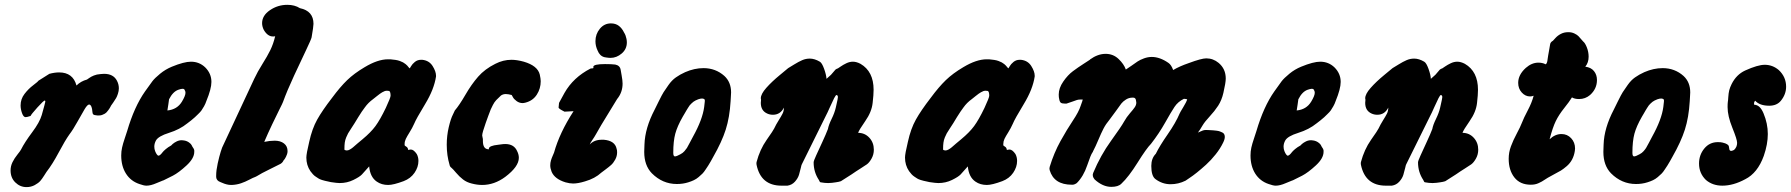

<svg xmlns="http://www.w3.org/2000/svg" viewBox="-20 -762 7351 788"><path d="M88.9 5.9Q62.5 5.9 43 -13.2Q23.4 -32.2 23.4 -62.5Q23.4 -80.1 31.2 -96.2Q39.1 -112.3 51.3 -127.4Q63.5 -142.6 66.4 -148.4Q81.1 -177.7 111.8 -218.8Q142.6 -259.8 151.4 -290Q166 -341.8 166 -344.7Q166 -348.6 164.1 -349.6Q159.2 -349.6 133.3 -320.8Q107.4 -292 105.5 -286.1Q90.8 -281.2 85 -281.2Q76.2 -281.2 70.3 -297.9Q64.5 -314.5 64.5 -329.1Q64.5 -355.5 80.6 -376.5Q96.7 -397.5 116.2 -412.1Q135.7 -426.8 137.7 -430.7L182.6 -459Q204.1 -464.8 222.7 -464.8Q279.3 -464.8 293.9 -411.1Q311.5 -428.7 336.9 -435.5Q338.9 -436.5 346.2 -441.9Q353.5 -447.3 365.2 -452.1Q377 -457 392.6 -458Q394.5 -458 399.4 -458.5Q404.3 -459 407.2 -459Q445.3 -459 460 -430.7Q467.8 -416 467.8 -399.4Q467.8 -388.7 463.9 -377Q460 -365.2 456.5 -359.4Q453.1 -353.5 444.8 -341.3Q436.5 -329.1 435.5 -328.1L433.6 -324.2Q431.6 -320.3 429.7 -317.4Q427.7 -314.5 424.3 -309.6Q420.9 -304.7 417.5 -301.3Q414.1 -297.9 409.2 -294.9Q404.3 -292 398.4 -290Q392.6 -288.1 385.7 -288.1H379.9Q366.2 -289.1 362.8 -292.5Q359.4 -295.9 358.9 -305.7Q358.4 -315.4 355.5 -323.2Q351.6 -333 345.7 -333Q338.9 -333 327.6 -314.5Q316.4 -295.9 298.3 -263.2Q280.3 -230.5 264.6 -210Q247.1 -185.5 221.2 -136.7Q195.3 -87.9 170.9 -56.6Q168.9 -53.7 160.6 -40.5Q152.3 -27.3 145 -19Q137.7 -10.7 122.6 -2.4Q107.4 5.9 88.9 5.9Z M667 -308.6Q707 -312.5 726.6 -344.7Q741.2 -369.1 741.2 -380.9Q741.2 -388.7 736.3 -395.5Q731.4 -400.4 711.9 -393.6Q689.5 -385.7 673.8 -354.5Q672.9 -348.6 670.9 -333.5Q668.9 -318.4 667 -308.6ZM629.9 -123Q633.8 -123 638.2 -127Q642.6 -130.9 646.5 -136.2Q650.4 -141.6 660.2 -149.9Q669.9 -158.2 682.6 -165L688.5 -170.9Q695.3 -176.8 705.1 -181.6Q714.8 -186.5 726.6 -186.5Q727.5 -186.5 730.5 -186Q733.4 -185.5 735.4 -185.5Q747.1 -183.6 755.9 -177.2Q764.6 -170.9 766.6 -166L769.5 -160.2Q776.4 -151.4 777.3 -144.5V-138.7Q777.3 -112.3 745.6 -83Q713.9 -53.7 689.5 -41Q665 -28.3 650.4 -21.5H649.4Q645.5 -20.5 622.1 -10.3Q598.6 0 581.1 0Q570.3 0 551.8 -6.8Q516.6 -18.6 497.1 -49.3Q477.5 -80.1 477.5 -124Q477.5 -140.6 481 -156.2Q484.4 -171.9 492.2 -194.8Q500 -217.8 502 -224.6Q531.2 -324.2 575.2 -386.7Q595.7 -416 605.5 -428.7Q615.2 -441.4 637.2 -459.5Q659.2 -477.5 685.5 -488.3Q735.4 -508.8 763.7 -508.8Q797.9 -508.8 822.3 -485.4Q847.7 -460 847.7 -425.8Q847.7 -397.5 827.1 -347.7Q823.2 -335.9 817.4 -325.7Q811.5 -315.4 807.1 -309.1Q802.7 -302.7 793 -293.5Q783.2 -284.2 779.8 -280.8Q776.4 -277.3 764.2 -267.6Q752 -257.8 749 -255.9Q717.8 -230.5 673.8 -216.8Q629.9 -203.1 620.1 -185.5Q613.3 -172.9 613.3 -160.2Q613.3 -150.4 616.7 -141.6Q620.1 -132.8 624 -127.9Q627.9 -123 629.9 -123Z M1107.4 -184.6Q1130.9 -184.6 1145.5 -173.3Q1160.2 -162.1 1160.2 -141.6Q1160.2 -135.7 1158.2 -129.4Q1156.2 -123 1153.8 -118.7Q1151.4 -114.3 1149.4 -110.8Q1147.5 -107.4 1145.5 -105.5L1143.6 -103.5Q1140.6 -95.7 1131.8 -89.8Q1117.2 -82 1085 -66.4Q1052.7 -50.8 1034.2 -39.1L1028.3 -36.1Q1019.5 -33.2 1002.9 -24.4Q986.3 -15.6 969.2 -9.8Q952.1 -3.9 931.6 -2.9H928.7Q918.9 -2.9 909.7 -5.4Q900.4 -7.8 893.1 -11.2Q885.7 -14.6 884.8 -14.6Q868.2 -20.5 867.2 -35.2V-42Q867.2 -62.5 873.5 -91.3Q879.9 -120.1 885.7 -138.7L891.6 -156.2L1023.4 -438.5Q1037.1 -467.8 1057.1 -499.5Q1077.1 -531.2 1089.4 -556.2Q1101.6 -581.1 1109.4 -613.3Q1107.4 -612.3 1100.6 -612.3Q1078.1 -612.3 1062.5 -639.6Q1055.7 -653.3 1055.7 -667Q1055.7 -698.2 1087.9 -720.2Q1120.1 -742.2 1159.2 -742.2Q1189.5 -742.2 1210.9 -728.5Q1266.6 -716.8 1266.6 -664.1Q1266.6 -653.3 1258.8 -608.4Q1256.8 -599.6 1236.3 -556.6Q1215.8 -513.7 1187 -451.7Q1158.2 -389.6 1141.6 -343.8Q1139.6 -337.9 1127.4 -314Q1115.2 -290 1097.2 -252Q1079.1 -213.9 1064.5 -179.7Q1086.9 -184.6 1107.4 -184.6Z M1655.3 -146.5Q1656.2 -146.5 1659.7 -147.5Q1663.1 -148.4 1666 -148.4Q1677.7 -148.4 1690.4 -129.9Q1697.3 -117.2 1697.3 -101.6Q1697.3 -76.2 1681.2 -52.7Q1665 -29.3 1636.7 -18.6Q1594.7 -2.9 1573.2 -2.9Q1545.9 -2.9 1526.4 -16.6Q1499 -35.2 1495.1 -79.1Q1474.6 -55.7 1465.3 -45.9Q1456.1 -36.1 1430.2 -23.4Q1404.3 -10.7 1374 -10.7Q1363.3 -10.7 1337.9 -14.6Q1336.9 -14.6 1326.7 -17.1Q1316.4 -19.5 1313.5 -20Q1310.5 -20.5 1301.3 -23.4Q1292 -26.4 1287.6 -29.3Q1283.2 -32.2 1276.4 -36.6Q1269.5 -41 1264.2 -46.9Q1258.8 -52.7 1253.9 -59.6Q1237.3 -84 1237.3 -115.2Q1237.3 -130.9 1249 -179.7Q1260.7 -233.4 1281.7 -271Q1302.7 -308.6 1342.8 -360.4Q1376 -405.3 1404.8 -433.1Q1433.6 -460.9 1476.6 -486.3Q1530.3 -518.6 1572.3 -518.6H1582Q1593.8 -517.6 1603.5 -516.1Q1613.3 -514.6 1621.1 -511.7Q1628.9 -508.8 1634.3 -505.9Q1639.6 -502.9 1644.5 -499Q1649.4 -495.1 1651.4 -492.7Q1653.3 -490.2 1656.7 -486.3Q1660.2 -482.4 1661.1 -481.4Q1662.1 -481.4 1667 -490.2Q1671.9 -499 1682.6 -507.8Q1693.4 -516.6 1708 -516.6H1712.9Q1741.2 -513.7 1755.4 -491.2Q1769.5 -468.8 1769.5 -451.2V-448.2Q1761.7 -395.5 1724.6 -334.5Q1687.5 -273.4 1679.7 -253.9Q1671.9 -236.3 1661.1 -219.2Q1650.4 -202.1 1645.5 -191.9Q1640.6 -181.6 1640.6 -170.9V-166Q1640.6 -164.1 1647.5 -160.2Q1654.3 -156.2 1655.3 -146.5ZM1394.5 -146.5Q1400.4 -144.5 1403.3 -144.5Q1409.2 -144.5 1416 -148.4Q1422.9 -152.3 1428.7 -157.2Q1434.6 -162.1 1446.8 -172.9Q1459 -183.6 1467.8 -190.4Q1502 -218.8 1521 -244.6Q1540 -270.5 1563.5 -319.3Q1583 -361.3 1583 -369.1Q1583 -385.7 1577.1 -388.7Q1574.2 -389.6 1568.4 -389.6Q1563.5 -389.6 1559.1 -388.2Q1554.7 -386.7 1548.8 -383.3Q1543 -379.9 1539.1 -377Q1535.2 -374 1526.4 -367.2Q1517.6 -360.4 1511.7 -355.5Q1501 -347.7 1492.7 -339.4Q1484.4 -331.1 1477.1 -320.8Q1469.7 -310.5 1464.8 -303.7Q1460 -296.9 1450.7 -281.7Q1441.4 -266.6 1435.5 -256.8Q1430.7 -249 1421.4 -234.9Q1412.1 -220.7 1408.7 -214.8Q1405.3 -209 1400.9 -198.2Q1396.5 -187.5 1395 -176.8Q1393.6 -166 1393.6 -151.4Q1393.6 -146.5 1394.5 -146.5Z M1961.9 -188.5V-183.6Q1961.9 -149.4 1985.4 -149.4H1987.3Q1987.3 -150.4 1986.8 -150.4Q1986.3 -150.4 1986.3 -151.4Q1986.3 -164.1 2025.4 -168Q2026.4 -168 2036.1 -169.4Q2045.9 -170.9 2053.7 -170.9Q2089.8 -170.9 2102.5 -141.6Q2109.4 -127.9 2109.4 -114.3Q2109.4 -78.1 2053.7 -36.1Q2008.8 -2.9 1959 -2.9Q1938.5 -2.9 1916 -8.8Q1895.5 -13.7 1880.4 -25.4Q1865.2 -37.1 1852.1 -52.7Q1838.9 -68.4 1833 -73.2Q1826.2 -78.1 1825.2 -85Q1813.5 -124 1813.5 -168Q1813.5 -205.1 1821.8 -240.2Q1830.1 -275.4 1838.9 -292L1846.7 -308.6Q1865.2 -330.1 1890.1 -373Q1915 -416 1942.4 -447.3Q1969.7 -478.5 2012.7 -500Q2044.9 -516.6 2079.1 -516.6Q2101.6 -516.6 2129.9 -508.8Q2186.5 -492.2 2195.3 -456.1Q2199.2 -438.5 2199.2 -428.7Q2199.2 -398.4 2183.1 -373.5Q2167 -348.6 2136.7 -340.8Q2128.9 -338.9 2125 -338.9Q2111.3 -338.9 2100.1 -347.2Q2088.9 -355.5 2085 -363.3L2080.1 -372.1Q2065.4 -376 2055.7 -376Q2044.9 -376 2036.1 -370.1Q2024.4 -359.4 2016.6 -351.1Q2008.8 -342.8 2002.9 -331.1Q1997.1 -319.3 1994.1 -313Q1991.2 -306.6 1984.4 -287.6Q1977.5 -268.6 1973.6 -257.8Q1959 -216.8 1959 -206.1Q1959 -203.1 1960.4 -198.2Q1961.9 -193.4 1961.9 -188.5Z M2552.7 -587.9Q2552.7 -560.5 2531.7 -542.5Q2510.7 -524.4 2485.4 -524.4Q2481.4 -524.4 2477.5 -524.9Q2473.6 -525.4 2469.2 -525.9Q2464.8 -526.4 2460.9 -527.3Q2441.4 -532.2 2432.6 -554.7Q2423.8 -573.2 2423.8 -592.8Q2423.8 -622.1 2441.9 -644Q2460 -666 2487.3 -666Q2506.8 -666 2520 -655.8Q2533.2 -645.5 2541 -628.9Q2544.9 -623 2547.4 -616.2Q2549.8 -609.4 2551.3 -602.1Q2552.7 -594.7 2552.7 -587.9ZM2296.9 -380.9Q2333 -444.3 2403.3 -480.5Q2405.3 -481.4 2411.1 -481.4Q2416 -482.4 2416 -483.4Q2415 -484.4 2415 -487.3Q2415 -499 2462.9 -499Q2489.3 -499 2504.9 -497.1Q2524.4 -493.2 2527.3 -475.6Q2527.3 -474.6 2531.2 -453.1Q2535.2 -431.6 2535.2 -418.9Q2535.2 -382.8 2512.7 -355.5Q2504.9 -341.8 2475.1 -293.9Q2445.3 -246.1 2425.8 -210.9Q2419.9 -200.2 2411.1 -187.5Q2402.3 -174.8 2400.4 -168.9Q2418 -188.5 2450.2 -188.5H2458Q2503.9 -184.6 2510.7 -151.4Q2512.7 -146.5 2512.7 -136.7Q2512.7 -121.1 2504.9 -106.9Q2497.1 -92.8 2488.3 -85Q2479.5 -77.1 2465.8 -66.9Q2452.1 -56.6 2448.2 -53.7Q2421.9 -29.3 2380.9 -17.6Q2352.5 -8.8 2332 -8.8Q2318.4 -8.8 2300.8 -13.7Q2256.8 -27.3 2244.1 -56.6Q2238.3 -71.3 2238.3 -83Q2238.3 -93.8 2241.2 -103.5Q2244.1 -113.3 2248.5 -123Q2252.9 -132.8 2253.9 -135.7Q2276.4 -216.8 2334 -305.7L2296.9 -303.7Q2273.4 -315.4 2272.5 -320.3Q2272.5 -322.3 2274.4 -339.8Z M2655.3 -50.8Q2624 -83 2624 -138.7Q2624 -144.5 2624.5 -154.3Q2625 -164.1 2625 -168.9Q2627 -236.3 2667 -312.5Q2669.9 -318.4 2683.6 -346.2Q2697.3 -374 2703.6 -383.8Q2710 -393.6 2723.6 -413.1Q2737.3 -432.6 2753.9 -444.3Q2770.5 -456.1 2792 -465.8Q2830.1 -482.4 2867.2 -482.4Q2917 -482.4 2953.1 -450.2Q2980.5 -424.8 2980.5 -382.8Q2980.5 -376 2979.5 -363.8Q2978.5 -351.6 2978.5 -346.7Q2974.6 -280.3 2958.5 -230Q2942.4 -179.7 2907.2 -118.2Q2904.3 -113.3 2897.5 -100.6Q2890.6 -87.9 2886.7 -82.5Q2882.8 -77.1 2876 -66.4Q2869.1 -55.7 2862.8 -49.3Q2856.4 -43 2847.2 -35.2Q2837.9 -27.3 2827.6 -22.5Q2817.4 -17.6 2804.7 -13.7Q2783.2 -6.8 2757.8 -6.8Q2699.2 -6.8 2655.3 -50.8ZM2782.2 -283.2Q2759.8 -244.1 2751.5 -213.4Q2743.2 -182.6 2743.2 -134.8Q2743.2 -120.1 2750 -120.1Q2756.8 -120.1 2772.5 -128.9Q2782.2 -133.8 2789.1 -141.6Q2795.9 -149.4 2799.3 -154.8Q2802.7 -160.2 2811 -176.3Q2819.3 -192.4 2824.2 -201.2Q2863.3 -271.5 2870.1 -323.2Q2874 -351.6 2872.1 -353.5Q2865.2 -361.3 2845.7 -354.5Q2839.8 -352.5 2834.5 -349.6Q2829.1 -346.7 2825.7 -344.2Q2822.3 -341.8 2817.4 -336.9Q2812.5 -332 2810.5 -329.6Q2808.6 -327.1 2803.7 -319.3Q2798.8 -311.5 2797.4 -309.1Q2795.9 -306.6 2790 -296.4Q2784.2 -286.1 2782.2 -283.2Z M3369.1 -286.1 3270.5 -86.9Q3269.5 -85.9 3266.6 -72.8Q3263.7 -59.6 3259.3 -44.9Q3254.9 -30.3 3242.7 -16.6Q3230.5 -2.9 3211.9 0H3187.5Q3102.5 0 3085 -85.9Q3084 -91.8 3085 -96.7Q3098.6 -148.4 3126.5 -188Q3154.3 -227.5 3157.2 -234.4Q3165 -251 3175.8 -268.1Q3186.5 -285.2 3191.9 -295.9Q3197.3 -306.6 3197.3 -320.3Q3182.6 -291 3152.3 -291Q3139.6 -291 3128.9 -295.9Q3102.5 -307.6 3102.5 -339.8L3103.5 -352.5Q3103.5 -353.5 3103 -355.5Q3102.5 -357.4 3102.5 -358.4Q3102.5 -376 3125 -401.4Q3147.5 -426.8 3180.7 -454.1Q3213.9 -481.4 3214.8 -482.4Q3221.7 -486.3 3239.7 -497.6Q3257.8 -508.8 3272.5 -515.1Q3287.1 -521.5 3303.7 -521.5Q3323.2 -521.5 3344.7 -508.8Q3353.5 -503.9 3362.3 -479.5Q3371.1 -455.1 3372.1 -438.5L3390.6 -455.1L3409.2 -476.6Q3415 -480.5 3418.9 -481.4Q3420.9 -482.4 3430.7 -489.3Q3440.4 -496.1 3453.6 -502.4Q3466.8 -508.8 3480.5 -508.8Q3495.1 -508.8 3511.7 -500Q3565.4 -468.8 3565.4 -393.6Q3565.4 -373 3561.5 -339.8Q3557.6 -302.7 3531.2 -265.1Q3504.9 -227.5 3502 -216.8Q3529.3 -216.8 3547.9 -196.8Q3566.4 -176.8 3566.4 -147.5Q3566.4 -127.9 3557.1 -111.3Q3547.9 -94.7 3537.6 -87.4Q3527.3 -80.1 3512.2 -70.8Q3497.1 -61.5 3493.2 -58.6Q3487.3 -53.7 3431.6 -18.6L3428.7 -17.6Q3425.8 -16.6 3420.9 -15.6Q3416 -14.6 3409.7 -13.7Q3403.3 -12.7 3395 -11.7Q3386.7 -10.7 3378.9 -10.7Q3364.3 -10.7 3348.6 -13.7Q3346.7 -13.7 3345.7 -14.6Q3344.7 -15.6 3344.2 -16.6Q3343.8 -17.6 3342.8 -19.5Q3341.8 -21.5 3340.8 -23.4Q3319.3 -55.7 3319.3 -95.7Q3319.3 -101.6 3329.6 -124Q3339.8 -146.5 3355 -179.2Q3370.1 -211.9 3377.9 -232.4Q3380.9 -249 3393.1 -273.9Q3405.3 -298.8 3410.2 -320.3Q3412.1 -328.1 3414.1 -337.9Q3416 -347.7 3417.5 -353.5Q3418.9 -359.4 3418.9 -363.3Q3418.9 -371.1 3413.1 -372.1Q3410.2 -372.1 3403.3 -358.9Q3396.5 -345.7 3385.7 -321.3Q3375 -296.9 3369.1 -286.1Z M4112.3 -146.5Q4113.3 -146.5 4116.7 -147.5Q4120.1 -148.4 4123 -148.4Q4134.8 -148.4 4147.5 -129.9Q4154.3 -117.2 4154.3 -101.6Q4154.3 -76.2 4138.2 -52.7Q4122.1 -29.3 4093.8 -18.6Q4051.8 -2.9 4030.3 -2.9Q4002.9 -2.9 3983.4 -16.6Q3956.1 -35.2 3952.1 -79.1Q3931.6 -55.7 3922.4 -45.9Q3913.1 -36.1 3887.2 -23.4Q3861.3 -10.7 3831.1 -10.7Q3820.3 -10.7 3794.9 -14.6Q3793.9 -14.6 3783.7 -17.1Q3773.4 -19.5 3770.5 -20Q3767.6 -20.5 3758.3 -23.4Q3749 -26.4 3744.6 -29.3Q3740.2 -32.2 3733.4 -36.6Q3726.6 -41 3721.2 -46.9Q3715.8 -52.7 3710.9 -59.6Q3694.3 -84 3694.3 -115.2Q3694.3 -130.9 3706.1 -179.7Q3717.8 -233.4 3738.8 -271Q3759.8 -308.6 3799.8 -360.4Q3833 -405.3 3861.8 -433.1Q3890.6 -460.9 3933.6 -486.3Q3987.3 -518.6 4029.3 -518.6H4039.1Q4050.8 -517.6 4060.5 -516.1Q4070.3 -514.6 4078.1 -511.7Q4085.9 -508.8 4091.3 -505.9Q4096.7 -502.9 4101.6 -499Q4106.4 -495.1 4108.4 -492.7Q4110.4 -490.2 4113.8 -486.3Q4117.2 -482.4 4118.2 -481.4Q4119.1 -481.4 4124 -490.2Q4128.9 -499 4139.6 -507.8Q4150.4 -516.6 4165 -516.6H4169.9Q4198.2 -513.7 4212.4 -491.2Q4226.6 -468.8 4226.6 -451.2V-448.2Q4218.8 -395.5 4181.6 -334.5Q4144.5 -273.4 4136.7 -253.9Q4128.9 -236.3 4118.2 -219.2Q4107.4 -202.1 4102.5 -191.9Q4097.7 -181.6 4097.7 -170.9V-166Q4097.7 -164.1 4104.5 -160.2Q4111.3 -156.2 4112.3 -146.5ZM3851.6 -146.5Q3857.4 -144.5 3860.4 -144.5Q3866.2 -144.5 3873 -148.4Q3879.9 -152.3 3885.7 -157.2Q3891.6 -162.1 3903.8 -172.9Q3916 -183.6 3924.8 -190.4Q3959 -218.8 3978 -244.6Q3997.1 -270.5 4020.5 -319.3Q4040 -361.3 4040 -369.1Q4040 -385.7 4034.2 -388.7Q4031.2 -389.6 4025.4 -389.6Q4020.5 -389.6 4016.1 -388.2Q4011.7 -386.7 4005.9 -383.3Q4000 -379.9 3996.1 -377Q3992.2 -374 3983.4 -367.2Q3974.6 -360.4 3968.8 -355.5Q3958 -347.7 3949.7 -339.4Q3941.4 -331.1 3934.1 -320.8Q3926.8 -310.5 3921.9 -303.7Q3917 -296.9 3907.7 -281.7Q3898.4 -266.6 3892.6 -256.8Q3887.7 -249 3878.4 -234.9Q3869.1 -220.7 3865.7 -214.8Q3862.3 -209 3857.9 -198.2Q3853.5 -187.5 3852.1 -176.8Q3850.6 -166 3850.6 -151.4Q3850.6 -146.5 3851.6 -146.5Z M4930.7 -228.5Q4934.6 -228.5 4943.8 -228Q4953.1 -227.5 4959 -227.1Q4964.8 -226.6 4973.1 -225.6Q4981.4 -224.6 4986.3 -222.7Q4991.2 -220.7 4996.6 -218.3Q5002 -215.8 5004.4 -210.9Q5006.8 -206.1 5006.8 -200.2Q5006.8 -190.4 5000 -176.8Q4988.3 -152.3 4969.2 -128.4Q4950.2 -104.5 4929.7 -85.9Q4909.2 -67.4 4892.1 -53.7Q4875 -40 4860.8 -30.8Q4846.7 -21.5 4845.7 -20.5Q4816.4 -5.9 4784.2 -5.9Q4750 -5.9 4721.7 -27.3Q4705.1 -40 4705.1 -81.1Q4705.1 -112.3 4723.6 -130.9Q4739.3 -163.1 4772.5 -210.9Q4805.7 -258.8 4821.3 -295.9Q4823.2 -300.8 4836.4 -322.3Q4849.6 -343.8 4852.5 -354.5Q4851.6 -354.5 4849.6 -355Q4847.7 -355.5 4844.7 -356Q4841.8 -356.4 4838.9 -356.4Q4814.5 -344.7 4800.3 -323.2Q4786.1 -301.8 4761.7 -258.3Q4737.3 -214.8 4704.1 -171.9Q4685.5 -153.3 4648.9 -94.7Q4612.3 -36.1 4582 -7.8Q4569.3 4.9 4541 4.9Q4505.9 4.9 4472.7 -25.4Q4460.9 -39.1 4466.8 -52.7Q4497.1 -125 4539.6 -183.6Q4582 -242.2 4593.8 -263.7Q4603.5 -281.2 4617.2 -296.9Q4630.9 -312.5 4637.2 -321.8Q4643.6 -331.1 4643.6 -340.8Q4643.6 -341.8 4643.1 -344.2Q4642.6 -346.7 4642.6 -347.7Q4641.6 -361.3 4630.9 -361.3H4627.9Q4613.3 -361.3 4601.1 -353.5Q4588.9 -345.7 4582 -336.9Q4575.2 -328.1 4560.1 -306.6Q4544.9 -285.2 4534.2 -271.5Q4518.6 -252.9 4508.8 -233.9Q4499 -214.8 4487.8 -188Q4476.6 -161.1 4465.8 -140.6Q4465.8 -138.7 4463.9 -136.7Q4457 -127.9 4441.9 -83Q4426.8 -38.1 4399.4 -10.7Q4389.6 -3.9 4381.8 -3.9H4378.9Q4305.7 -3.9 4288.1 -63.5Q4286.1 -69.3 4288.1 -77.1Q4305.7 -134.8 4332.5 -183.1Q4359.4 -231.4 4383.3 -267.1Q4407.2 -302.7 4415 -327.1Q4424.8 -353.5 4423.8 -354.5L4422.9 -353.5Q4421.9 -353.5 4419.9 -353.5Q4418 -353.5 4414.1 -353.5Q4406.2 -353.5 4399.9 -351.6Q4393.6 -349.6 4381.8 -345.2Q4370.1 -340.8 4357.4 -336.9H4349.6Q4338.9 -336.9 4334 -340.3Q4329.1 -343.8 4327.1 -355.5Q4325.2 -362.3 4325.2 -374Q4325.2 -400.4 4343.8 -427.2Q4362.3 -454.1 4383.3 -469.7Q4404.3 -485.4 4427.2 -500Q4450.2 -514.6 4451.2 -515.6Q4453.1 -515.6 4453.1 -517.6Q4485.4 -541 4517.6 -541Q4548.8 -541 4570.8 -520Q4592.8 -499 4600.6 -476.6Q4607.4 -480.5 4623 -491.7Q4638.7 -502.9 4648.9 -509.8Q4659.2 -516.6 4675.3 -522.5Q4691.4 -528.3 4707 -528.3Q4740.2 -528.3 4775.4 -503.9Q4787.1 -496.1 4794.9 -474.6Q4821.3 -490.2 4858.4 -502.9Q4911.1 -522.5 4930.7 -522.5Q4959 -522.5 4981.4 -503.9Q5010.7 -479.5 5010.7 -439.5Q5010.7 -422.9 5001 -380.9Q4994.1 -350.6 4979.5 -328.1Q4964.8 -305.7 4944.8 -284.2Q4924.8 -262.7 4916 -248Q4905.3 -229.5 4896.5 -217.8Q4899.4 -218.8 4905.3 -221.7Q4911.1 -224.6 4917 -226.6Q4922.9 -228.5 4928.7 -228.5Z M5301.8 -308.6Q5341.8 -312.5 5361.3 -344.7Q5376 -369.1 5376 -380.9Q5376 -388.7 5371.1 -395.5Q5366.2 -400.4 5346.7 -393.6Q5324.2 -385.7 5308.6 -354.5Q5307.6 -348.6 5305.7 -333.5Q5303.7 -318.4 5301.8 -308.6ZM5264.6 -123Q5268.6 -123 5272.9 -127Q5277.3 -130.9 5281.2 -136.2Q5285.2 -141.6 5294.9 -149.9Q5304.7 -158.2 5317.4 -165L5323.2 -170.9Q5330.1 -176.8 5339.8 -181.6Q5349.6 -186.5 5361.3 -186.5Q5362.3 -186.5 5365.2 -186Q5368.2 -185.5 5370.1 -185.5Q5381.8 -183.6 5390.6 -177.2Q5399.4 -170.9 5401.4 -166L5404.3 -160.2Q5411.1 -151.4 5412.1 -144.5V-138.7Q5412.1 -112.3 5380.4 -83Q5348.6 -53.7 5324.2 -41Q5299.8 -28.3 5285.2 -21.5H5284.2Q5280.3 -20.5 5256.8 -10.3Q5233.4 0 5215.8 0Q5205.1 0 5186.5 -6.8Q5151.4 -18.6 5131.8 -49.3Q5112.3 -80.1 5112.3 -124Q5112.3 -140.6 5115.7 -156.2Q5119.1 -171.9 5127 -194.8Q5134.8 -217.8 5136.7 -224.6Q5166 -324.2 5210 -386.7Q5230.5 -416 5240.2 -428.7Q5250 -441.4 5272 -459.5Q5293.9 -477.5 5320.3 -488.3Q5370.1 -508.8 5398.4 -508.8Q5432.6 -508.8 5457 -485.4Q5482.4 -460 5482.4 -425.8Q5482.4 -397.5 5461.9 -347.7Q5458 -335.9 5452.1 -325.7Q5446.3 -315.4 5441.9 -309.1Q5437.5 -302.7 5427.7 -293.5Q5418 -284.2 5414.6 -280.8Q5411.1 -277.3 5398.9 -267.6Q5386.7 -257.8 5383.8 -255.9Q5352.5 -230.5 5308.6 -216.8Q5264.6 -203.1 5254.9 -185.5Q5248 -172.9 5248 -160.2Q5248 -150.4 5251.5 -141.6Q5254.9 -132.8 5258.8 -127.9Q5262.7 -123 5264.6 -123Z M5849.6 -286.1 5751 -86.9Q5750 -85.9 5747.1 -72.8Q5744.1 -59.6 5739.7 -44.9Q5735.4 -30.3 5723.1 -16.6Q5710.9 -2.9 5692.4 0H5668Q5583 0 5565.4 -85.9Q5564.5 -91.8 5565.4 -96.7Q5579.1 -148.4 5606.9 -188Q5634.8 -227.5 5637.7 -234.4Q5645.5 -251 5656.2 -268.1Q5667 -285.2 5672.4 -295.9Q5677.7 -306.6 5677.7 -320.3Q5663.1 -291 5632.8 -291Q5620.1 -291 5609.4 -295.9Q5583 -307.6 5583 -339.8L5584 -352.5Q5584 -353.5 5583.5 -355.5Q5583 -357.4 5583 -358.4Q5583 -376 5605.5 -401.4Q5627.9 -426.8 5661.1 -454.1Q5694.3 -481.4 5695.3 -482.4Q5702.1 -486.3 5720.2 -497.6Q5738.3 -508.8 5752.9 -515.1Q5767.6 -521.5 5784.2 -521.5Q5803.7 -521.5 5825.2 -508.8Q5834 -503.9 5842.8 -479.5Q5851.6 -455.1 5852.5 -438.5L5871.1 -455.1L5889.6 -476.6Q5895.5 -480.5 5899.4 -481.4Q5901.4 -482.4 5911.1 -489.3Q5920.9 -496.1 5934.1 -502.4Q5947.3 -508.8 5960.9 -508.8Q5975.6 -508.8 5992.2 -500Q6045.9 -468.8 6045.9 -393.6Q6045.9 -373 6042 -339.8Q6038.1 -302.7 6011.7 -265.1Q5985.4 -227.5 5982.4 -216.8Q6009.8 -216.8 6028.3 -196.8Q6046.9 -176.8 6046.9 -147.5Q6046.9 -127.9 6037.6 -111.3Q6028.3 -94.7 6018.1 -87.4Q6007.8 -80.1 5992.7 -70.8Q5977.5 -61.5 5973.6 -58.6Q5967.8 -53.7 5912.1 -18.6L5909.2 -17.6Q5906.2 -16.6 5901.4 -15.6Q5896.5 -14.6 5890.1 -13.7Q5883.8 -12.7 5875.5 -11.7Q5867.2 -10.7 5859.4 -10.7Q5844.7 -10.7 5829.1 -13.7Q5827.1 -13.7 5826.2 -14.6Q5825.2 -15.6 5824.7 -16.6Q5824.2 -17.6 5823.2 -19.5Q5822.3 -21.5 5821.3 -23.4Q5799.8 -55.7 5799.8 -95.7Q5799.8 -101.6 5810.1 -124Q5820.3 -146.5 5835.4 -179.2Q5850.6 -211.9 5858.4 -232.4Q5861.3 -249 5873.5 -273.9Q5885.7 -298.8 5890.6 -320.3Q5892.6 -328.1 5894.5 -337.9Q5896.5 -347.7 5897.9 -353.5Q5899.4 -359.4 5899.4 -363.3Q5899.4 -371.1 5893.6 -372.1Q5890.6 -372.1 5883.8 -358.9Q5877 -345.7 5866.2 -321.3Q5855.5 -296.9 5849.6 -286.1Z M6262.7 -3.9Q6218.8 -3.9 6195.3 -33.7Q6171.9 -63.5 6171.9 -110.4Q6171.9 -136.7 6181.2 -161.6Q6190.4 -186.5 6205.1 -213.9Q6219.7 -241.2 6225.6 -256.8Q6233.4 -277.3 6250 -308.6Q6266.6 -339.8 6274.4 -369.1Q6266.6 -366.2 6259.8 -366.2Q6240.2 -366.2 6225.6 -382.3Q6210.9 -398.4 6210.9 -421.9Q6210.9 -455.1 6242.2 -483.4Q6266.6 -504.9 6293.9 -504.9Q6301.8 -504.9 6308.6 -503.4Q6315.4 -502 6319.3 -500L6324.2 -498Q6326.2 -500 6327.1 -501.5Q6328.1 -502.9 6329.1 -505.9Q6330.1 -508.8 6330.6 -511.7Q6331.1 -514.6 6332 -521.5Q6333 -528.3 6334 -534.7Q6335 -541 6337.4 -553.7Q6339.8 -566.4 6341.8 -579.1Q6342.8 -588.9 6353.5 -594.7Q6354.5 -595.7 6363.8 -606Q6373 -616.2 6386.2 -623Q6399.4 -629.9 6416 -629.9H6418Q6430.7 -629.9 6441.9 -624.5Q6453.1 -619.1 6458.5 -613.3Q6463.9 -607.4 6470.2 -600.1Q6476.6 -592.8 6477.5 -591.8Q6485.4 -585.9 6492.7 -567.4Q6500 -548.8 6500 -529.3Q6500 -504.9 6486.3 -488.3Q6509.8 -485.4 6522 -470.2Q6534.2 -455.1 6534.2 -433.6Q6534.2 -397.5 6505.9 -372.1Q6486.3 -355.5 6460.9 -355.5Q6442.4 -355.5 6431.6 -362.3Q6420.9 -344.7 6399.4 -317.9Q6377.9 -291 6365.2 -265.1Q6352.5 -239.3 6339.8 -190.4Q6362.3 -211.9 6388.7 -211.9Q6412.1 -211.9 6428.2 -194.8Q6444.3 -177.7 6444.3 -152.3Q6444.3 -150.4 6443.8 -147.5Q6443.4 -144.5 6443.4 -142.6Q6440.4 -123 6432.1 -107.4Q6423.8 -91.8 6410.2 -80.1Q6396.5 -68.4 6386.2 -62Q6376 -55.7 6356.9 -45.9Q6337.9 -36.1 6332 -32.2Q6330.1 -31.2 6321.3 -25.4Q6312.5 -19.5 6308.1 -17.1Q6303.7 -14.6 6295.4 -10.7Q6287.1 -6.8 6279.3 -5.4Q6271.5 -3.9 6262.7 -3.9Z M6591.8 -50.8Q6560.5 -83 6560.5 -138.7Q6560.5 -144.5 6561 -154.3Q6561.5 -164.1 6561.5 -168.9Q6563.5 -236.3 6603.5 -312.5Q6606.4 -318.4 6620.1 -346.2Q6633.8 -374 6640.1 -383.8Q6646.5 -393.6 6660.2 -413.1Q6673.8 -432.6 6690.4 -444.3Q6707 -456.1 6728.5 -465.8Q6766.6 -482.4 6803.7 -482.4Q6853.5 -482.4 6889.6 -450.2Q6917 -424.8 6917 -382.8Q6917 -376 6916 -363.8Q6915 -351.6 6915 -346.7Q6911.1 -280.3 6895 -230Q6878.9 -179.7 6843.8 -118.2Q6840.8 -113.3 6834 -100.6Q6827.1 -87.9 6823.2 -82.5Q6819.3 -77.1 6812.5 -66.4Q6805.7 -55.7 6799.3 -49.3Q6793 -43 6783.7 -35.2Q6774.4 -27.3 6764.2 -22.5Q6753.9 -17.6 6741.2 -13.7Q6719.7 -6.8 6694.3 -6.8Q6635.7 -6.8 6591.8 -50.8ZM6718.8 -283.2Q6696.3 -244.1 6688 -213.4Q6679.7 -182.6 6679.7 -134.8Q6679.7 -120.1 6686.5 -120.1Q6693.4 -120.1 6709 -128.9Q6718.8 -133.8 6725.6 -141.6Q6732.4 -149.4 6735.8 -154.8Q6739.3 -160.2 6747.6 -176.3Q6755.9 -192.4 6760.7 -201.2Q6799.8 -271.5 6806.6 -323.2Q6810.5 -351.6 6808.6 -353.5Q6801.8 -361.3 6782.2 -354.5Q6776.4 -352.5 6771 -349.6Q6765.6 -346.7 6762.2 -344.2Q6758.8 -341.8 6753.9 -336.9Q6749 -332 6747.1 -329.6Q6745.1 -327.1 6740.2 -319.3Q6735.4 -311.5 6733.9 -309.1Q6732.4 -306.6 6726.6 -296.4Q6720.7 -286.1 6718.8 -283.2Z M7179.7 -332Q7203.1 -332 7217.8 -296.9Q7235.4 -254.9 7235.4 -211.9Q7235.4 -169.9 7218.8 -122.1Q7193.4 -51.8 7142.6 -26.4Q7093.8 0 7048.8 0Q7008.8 0 6981.4 -23.4Q6953.1 -50.8 6953.1 -90.8Q6953.1 -126 6974.6 -152.3Q6996.1 -178.7 7030.3 -178.7Q7043 -178.7 7049.8 -176.8Q7062.5 -173.8 7068.4 -169.9Q7074.2 -166 7075.2 -162.6Q7076.2 -159.2 7077.1 -152.3Q7078.1 -136.7 7096.7 -146.5Q7109.4 -158.2 7109.4 -175.8Q7109.4 -189.5 7089.8 -237.8Q7070.3 -286.1 7070.3 -322.3Q7070.3 -336.9 7071.3 -343.8Q7072.3 -347.7 7073.2 -363.8Q7074.2 -379.9 7077.1 -391.6Q7080.1 -403.3 7086.9 -417Q7106.4 -456.1 7142.6 -472.7Q7194.3 -496.1 7222.7 -496.1Q7254.9 -496.1 7280.3 -474.6Q7310.5 -446.3 7310.5 -406.2Q7310.5 -375 7289.1 -348.6Q7272.5 -328.1 7241.2 -328.1Q7202.1 -328.1 7183.6 -348.6Q7176.8 -341.8 7179.7 -332Z"/></svg>

Font: Essays1743
Style: BoldItalic
Weight: 700
Italic angle: -10°
Designer: Based on the typeface in a 1743 English translation of the essays of Montaigne.  PostScript/TrueType font designed by Jo
Version: Version 002.100